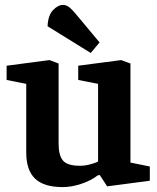

<svg xmlns="http://www.w3.org/2000/svg" viewBox="-20 -751 640 783"><path d="M236 12Q159 12 123 -22.5Q87 -57 87 -129V-409L7 -425V-483L182 -506L219 -492V-165Q219 -117 237 -96Q255 -75 306 -75Q326 -75 347 -80.5Q368 -86 380 -92V-409L299 -425V-483L474 -506L512 -492V-88L591 -72V-14L417 9L387 -37L379 -36Q352 -15 312 -1.5Q272 12 236 12ZM350 -535 174 -644Q176 -689 196.5 -710Q217 -731 236 -731Q252 -731 265.5 -719Q279 -707 290 -693L386 -578Z"/></svg>

Font: Faustina Light
Style: Bold
Weight: 700
Version: Version 1.200